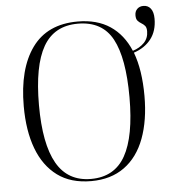

<svg xmlns="http://www.w3.org/2000/svg" viewBox="-54 -821 805 881"><g transform="rotate(-5 348.0 -380.0)"><path d="M331 10Q237 10 175.5 -35.5Q114 -81 83 -163.5Q52 -246 52 -359Q52 -531 122 -628Q192 -725 332 -725Q421 -725 481 -685Q541 -645 573 -569Q605 -579 625.5 -600Q646 -621 646 -653Q646 -670 639 -678Q632 -686 622.5 -691.5Q613 -697 606 -705Q599 -713 599 -730Q599 -748 610 -759Q621 -770 639 -770Q660 -770 672.5 -754Q685 -738 685 -707Q685 -651 656.5 -614Q628 -577 577 -560Q608 -478 608 -358Q608 -246 577 -163Q546 -80 484 -35Q422 10 331 10ZM331 0Q439 0 489 -89Q539 -178 539 -358Q539 -539 491.5 -627Q444 -715 332 -715Q223 -715 172.5 -627Q122 -539 122 -358Q122 -179 173 -89.5Q224 0 331 0Z"/></g></svg>

Font: Noto Serif Display SemiCondensed Light
Style: Regular
Weight: 300
Width: 4
Designer: Monotype Design Team
Foundry: Monotype Imaging Inc.
Version: Version 2.009